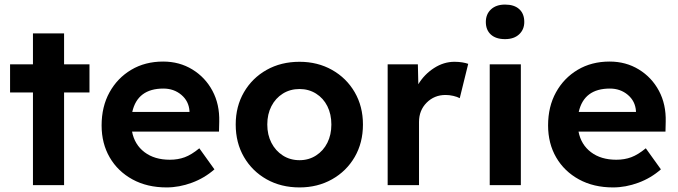

<svg xmlns="http://www.w3.org/2000/svg" viewBox="-20 -809 2964 839"><path d="M124 0V-405H24V-528H124V-663H260V-528H371V-405H260V0Z M708 10Q623 10 559 -25Q495 -60 459.5 -121Q424 -182 424 -261Q424 -343 458.5 -405.5Q493 -468 553.5 -504Q614 -540 693 -540Q764 -540 820.5 -505.5Q877 -471 908.5 -412Q940 -353 938 -277L937 -234H557Q568 -177 611.5 -144Q655 -111 722 -111Q758 -111 787.5 -122Q817 -133 851 -161L917 -69Q874 -31 818.5 -10.5Q763 10 708 10ZM694 -422Q581 -422 558 -320H808V-324Q805 -367 772.5 -394.5Q740 -422 694 -422Z M1289 10Q1208 10 1145 -25.5Q1082 -61 1046 -123Q1010 -185 1010 -265Q1010 -344 1046 -406Q1082 -468 1145 -503.5Q1208 -539 1289 -539Q1368 -539 1431 -503.5Q1494 -468 1530 -406Q1566 -344 1566 -265Q1566 -185 1530 -123Q1494 -61 1431 -25.5Q1368 10 1289 10ZM1289 -109Q1329 -109 1361 -129.5Q1393 -150 1410.5 -185Q1428 -220 1428 -265Q1428 -310 1410.5 -345Q1393 -380 1361 -400Q1329 -420 1289 -420Q1248 -420 1216 -400Q1184 -380 1166 -345Q1148 -310 1148 -265Q1148 -220 1166 -185Q1184 -150 1216 -129.5Q1248 -109 1289 -109Z M1674 0V-528H1806L1808 -441Q1834 -484 1876.5 -511.5Q1919 -539 1966 -539Q1984 -539 1999.5 -536.5Q2015 -534 2026 -530L1989 -380Q1978 -386 1961 -390Q1944 -394 1927 -394Q1878 -394 1844.5 -360.5Q1811 -327 1811 -276V0Z M2187 -638Q2147 -638 2125 -658Q2103 -678 2103 -713Q2103 -747 2125.5 -768Q2148 -789 2187 -789Q2227 -789 2249 -769Q2271 -749 2271 -713Q2271 -680 2248.5 -659Q2226 -638 2187 -638ZM2120 0V-528H2256V0Z M2659 10Q2574 10 2510 -25Q2446 -60 2410.5 -121Q2375 -182 2375 -261Q2375 -343 2409.5 -405.5Q2444 -468 2504.5 -504Q2565 -540 2644 -540Q2715 -540 2771.5 -505.5Q2828 -471 2859.5 -412Q2891 -353 2889 -277L2888 -234H2508Q2519 -177 2562.5 -144Q2606 -111 2673 -111Q2709 -111 2738.5 -122Q2768 -133 2802 -161L2868 -69Q2825 -31 2769.5 -10.5Q2714 10 2659 10ZM2645 -422Q2532 -422 2509 -320H2759V-324Q2756 -367 2723.5 -394.5Q2691 -422 2645 -422Z"/></svg>

Font: Lexend SemiBold
Style: Regular
Weight: 600
Designer: Bonnie Shaver-Troup, Thomas Jockin
Foundry: Lexend
Version: Version 1.005; ttfautohint (v1.8.3)